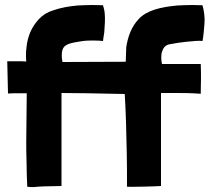

<svg xmlns="http://www.w3.org/2000/svg" viewBox="-20 -746 839 768"><path d="M119 2C140 0 149 -1 226 -2V-374C237 -374 310 -373 329 -373C349 -372 456 -371 479 -370C480 -352 481 -332 482 -311C484 -273 484 -258 487 -136C488 -97 488 -52 488 1C495 2 600 0 624 -2V-374H687C711 -374 741 -374 783 -371C783 -397 784 -424 784 -429C784 -449 784 -465 783 -490H628C626 -498 625 -507 625 -515C625 -525 626 -535 629 -541C633 -556 644 -567 659 -569C672 -572 712 -578 726 -579C756 -582 778 -584 790 -582C794 -600 796 -631 798 -653C800 -675 796 -704 790 -725C776 -725 763 -726 749 -726C729 -726 710 -725 689 -724C624 -718 567 -705 535 -670C505 -639 491 -597 485 -557L483 -499L230 -498C228 -507 227 -515 227 -523C227 -564 244 -571 293 -579C320 -584 337 -584 350 -584C372 -584 382 -583 392 -582C393 -592 395 -603 397 -616C399 -645 401 -668 399 -691C398 -704 395 -715 392 -725C378 -725 364 -726 350 -726C331 -726 311 -725 290 -724C255 -721 223 -715 194 -705C170 -698 151 -686 136 -670C121 -654 109 -636 101 -617C93 -598 88 -578 86 -557C84 -545 84 -534 84 -524C84 -516 84 -508 85 -500C74 -501 62 -501 50 -501H9L12 -372C27 -373 40 -373 52 -373H87C87 -355 85 -206 85 -183C85 -156 85 -129 86 -106C86 -77 88 -12 89 1C98 2 108 3 119 2Z"/></svg>

Font: Londrina Solid CC
Style: CC
Weight: 400
Designer: Marcelo Magalhaes
Foundry: Tipos Pereira
Version: Version 1.003;FEAKit 1.0